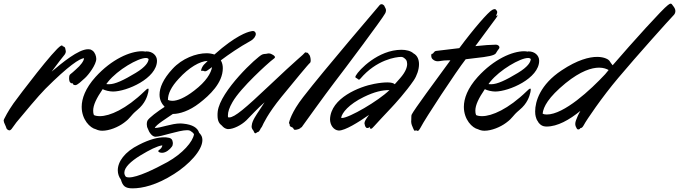

<svg xmlns="http://www.w3.org/2000/svg" viewBox="-121 -699 3724 1053"><path d="M237 -433C236 -440 231 -443 224 -445C220 -447 222 -450 219 -450L213 -448C176 -429 -16 -175 -47 -132C-78 -88 -95 -53 -99 -45C-100 -42 -101 -40 -101 -38C-100 -31 -98 -23 -92 -12C-86 0 -87 5 -82 10C-77 14 -73 16 -70 16C-65 16 -62 13 -58 9L-31 -28C7 -74 92 -176 127 -211C256 -340 316 -378 340 -380C339 -365 323 -342 294 -317C278 -303 277 -301 265 -292C260 -288 258 -283 258 -267C259 -254 261 -247 268 -244C270 -242 272 -242 274 -242C276 -242 279 -243 279 -240C279 -240 279 -232 292 -232C304 -232 325 -253 345 -271C365 -289 407 -345 407 -376C407 -391 400 -411 387 -421L377 -427C372 -428 368 -429 362 -429C309 -429 219 -354 162 -306C193 -349 226 -390 234 -400C238 -406 240 -411 240 -416C240 -423 237 -428 237 -433Z M692 -193 694 -207C694 -211 693 -213 691 -213C687 -213 681 -208 672 -199C570 -100 480 -62 427 -62C413 -62 402 -64 394 -68C391 -75 390 -83 390 -92C390 -123 408 -160 442 -210C455 -203 480 -197 499 -197C574 -197 740 -269 740 -366C740 -396 714 -417 683 -417C680 -417 679 -417 677 -416C671 -417 665 -418 658 -418C593 -418 492 -375 403 -277C347 -215 327 -158 327 -113C327 -43 373 3 405 10C415 15 427 18 440 18C479 18 527 -2 558 -25C599 -55 590 -61 632 -96C675 -131 687 -171 692 -193ZM623 -299C557 -259 510 -237 477 -237C472 -237 467 -237 462 -238C465 -242 468 -246 472 -251C524 -316 636 -381 679 -381C686 -381 691 -379 694 -375C693 -358 678 -332 623 -299Z M821 106C825 101 827 95 827 88C827 85 827 82 826 79C825 69 820 60 807 57C792 54 786 54 779 54C747 54 701 64 641 95C562 134 525 188 525 235C525 254 531 271 542 286C552 320 564 334 606 334C659 334 737 317 834 255C913 205 989 127 989 69C989 64 988 59 987 54C985 46 979 37 971 29C963 2 935 -16 883 -21C878 -21 874 -22 869 -22C819 -22 760 3 728 3C733 -14 794 -51 827 -74C864 -74 918 -91 972 -133C1028 -176 1101 -244 1101 -325C1101 -339 1098 -355 1090 -368C1134 -401 1192 -441 1252 -474C1272 -485 1282 -501 1282 -513C1282 -520 1276 -529 1267 -529C1263 -529 1258 -528 1250 -526C1237 -523 1172 -505 1055 -400C1043 -404 1028 -407 1012 -407C955 -407 878 -379 825 -321C773 -265 754 -217 754 -180C754 -152 765 -131 782 -113C746 -90 694 -52 687 -36C685 -30 684 -24 684 -18C684 -9 686 0 690 7C696 26 713 51 732 51C763 51 860 15 905 15C912 15 918 16 922 18C932 24 939 30 943 37C937 78 881 143 797 190C724 230 632 274 587 274C580 274 573 273 569 270C563 263 561 255 561 248C561 219 596 186 648 154C701 122 739 103 769 98C769 109 759 119 751 124C748 126 747 128 747 130C747 135 757 139 768 139C790 139 812 119 821 106ZM998 -345C991 -338 982 -321 982 -313C982 -311 983 -310 985 -310C987 -310 989 -311 991 -311C996 -311 998 -308 1003 -308C1007 -308 1012 -309 1021 -316L1042 -331C1036 -298 1011 -253 944 -202C891 -161 851 -146 824 -146C814 -146 807 -148 800 -151C800 -185 818 -223 859 -267C915 -329 976 -364 1018 -365C1012 -358 1005 -352 998 -345Z M1383 -379C1386 -381 1387 -383 1387 -386C1387 -389 1383 -394 1376 -398C1370 -401 1363 -406 1354 -406C1351 -406 1348 -406 1345 -405C1334 -402 1330 -405 1317 -400C1290 -389 1086 -200 1073 -87C1072 -79 1072 -72 1072 -66C1072 -33 1083 -20 1096 -10C1104 0 1114 6 1123 8C1125 9 1128 9 1131 9C1159 9 1202 -12 1230 -39C1253 -62 1295 -108 1330 -138L1300 -92C1286 -71 1262 -37 1260 -13C1260 -10 1259 -8 1259 -6C1259 11 1269 14 1272 24C1274 30 1277 32 1280 32C1282 32 1285 30 1287 28C1292 23 1297 29 1305 13C1313 -4 1312 4 1317 -7C1322 -18 1347 -75 1423 -168C1492 -252 1571 -349 1580 -355C1582 -357 1583 -362 1583 -368C1583 -380 1579 -395 1575 -399C1568 -404 1571 -410 1563 -410C1559 -410 1556 -412 1554 -412C1553 -412 1551 -411 1549 -408C1544 -400 1512 -378 1353 -227C1225 -106 1166 -55 1136 -55C1134 -55 1132 -55 1130 -56C1129 -59 1129 -62 1129 -66C1129 -85 1136 -108 1154 -139C1200 -220 1353 -355 1363 -363Z M1992 -656C1986 -665 1990 -665 1983 -671C1980 -674 1976 -676 1972 -676C1968 -676 1965 -675 1962 -672C1954 -662 1657 -316 1542 -167C1476 -82 1466 -33 1464 -26C1464 -21 1468 -19 1468 -14V-11C1468 -6 1476 -3 1482 0C1490 2 1487 13 1497 13C1507 13 1528 7 1529 0H1530C1533 0 1535 -2 1539 -9C1544 -16 1661 -179 1713 -247C1765 -314 1979 -600 1991 -625C1994 -629 1996 -636 1996 -643C1996 -648 1994 -652 1992 -656Z M2148 -258C2165 -283 2177 -317 2177 -347C2177 -372 2168 -395 2147 -406C2132 -420 2106 -426 2081 -426C1953 -426 1847 -315 1831 -285C1829 -282 1828 -279 1828 -277C1828 -273 1832 -271 1837 -269C1841 -266 1845 -262 1848 -262C1850 -262 1852 -264 1855 -267C1944 -372 2051 -387 2080 -387C2089 -387 2098 -380 2106 -371C2110 -365 2112 -357 2112 -348C2112 -329 2102 -303 2075 -272C2066 -261 2055 -250 2044 -237C2038 -243 2025 -247 2004 -247C1986 -247 1962 -245 1931 -239C1851 -224 1693 -162 1689 -45C1689 -14 1708 15 1737 17C1772 17 1844 -28 1903 -69C1883 -42 1878 -32 1878 -23C1878 -21 1878 -20 1879 -18C1880 -10 1884 3 1893 3C1901 3 1903 0 1909 -4C1908 -3 1907 0 1907 3C1907 5 1908 6 1910 6C1911 6 1913 7 1914 7C1918 7 1921 4 1931 -7C1946 -23 1992 -74 2025 -108C2044 -128 2106 -196 2148 -258ZM1874 -167C1933 -196 1976 -205 2015 -205C1954 -145 1793 -52 1755 -52C1753 -52 1751 -52 1750 -53C1754 -80 1792 -127 1874 -167Z M2604 -639C2601 -644 2598 -649 2592 -649C2589 -649 2585 -648 2579 -645C2557 -634 2475 -539 2398 -435C2334 -428 2280 -420 2273 -420C2257 -419 2258 -404 2249 -404C2245 -404 2244 -400 2244 -395C2244 -388 2246 -379 2251 -375C2260 -366 2270 -363 2280 -363C2293 -363 2306 -368 2332 -368H2349C2265 -253 2151 -99 2137 -71C2135 -66 2135 -63 2135 -60C2135 -38 2134 -35 2134 -33C2134 -19 2140 -6 2145 5C2149 15 2151 18 2154 18C2156 18 2158 16 2162 16C2164 16 2167 19 2170 19C2173 19 2178 15 2186 0C2209 -46 2382 -309 2433 -374L2482 -380C2559 -388 2589 -395 2598 -406C2606 -418 2609 -425 2614 -430C2617 -433 2618 -436 2618 -439C2618 -448 2608 -454 2599 -454C2574 -454 2532 -451 2486 -446L2599 -599C2606 -609 2608 -613 2608 -614C2608 -615 2607 -615 2607 -615C2606 -615 2601 -611 2600 -611C2600 -618 2606 -624 2606 -633C2606 -635 2605 -637 2604 -639Z M2788 -193 2790 -207C2790 -211 2789 -213 2787 -213C2783 -213 2777 -208 2768 -199C2666 -100 2576 -62 2523 -62C2509 -62 2498 -64 2490 -68C2487 -75 2486 -83 2486 -92C2486 -123 2504 -160 2538 -210C2551 -203 2576 -197 2595 -197C2670 -197 2836 -269 2836 -366C2836 -396 2810 -417 2779 -417C2776 -417 2775 -417 2773 -416C2767 -417 2761 -418 2754 -418C2689 -418 2588 -375 2499 -277C2443 -215 2423 -158 2423 -113C2423 -43 2469 3 2501 10C2511 15 2523 18 2536 18C2575 18 2623 -2 2654 -25C2695 -55 2686 -61 2728 -96C2771 -131 2783 -171 2788 -193ZM2719 -299C2653 -259 2606 -237 2573 -237C2568 -237 2563 -237 2558 -238C2561 -242 2564 -246 2568 -251C2620 -316 2732 -381 2775 -381C2782 -381 2787 -379 2790 -375C2789 -358 2774 -332 2719 -299Z M3574 -662C3566 -672 3563 -679 3558 -679C3554 -679 3549 -677 3542 -671C3513 -650 3352 -472 3239 -341C3233 -349 3226 -357 3221 -366C3217 -372 3195 -387 3154 -387C3111 -387 3046 -371 2959 -313C2841 -235 2814 -142 2814 -88C2814 -77 2815 -67 2817 -60C2819 -50 2823 -41 2829 -33C2832 -26 2838 -20 2844 -15C2854 -7 2866 -5 2877 -5C2936 -5 3001 -41 3062 -91C3056 -80 3051 -71 3048 -64C3040 -45 3034 -32 3034 -20C3034 -12 3036 -5 3041 3C3043 9 3047 11 3051 11C3055 11 3059 9 3061 5C3065 0 3069 9 3082 -15C3093 -37 3181 -167 3270 -272C3369 -390 3553 -595 3570 -612C3579 -620 3583 -629 3583 -638C3583 -646 3580 -654 3574 -662ZM2981 -243C3064 -310 3124 -328 3165 -328C3189 -328 3206 -321 3217 -315L3198 -292C3118 -206 2972 -71 2878 -71C2869 -71 2861 -72 2855 -76C2859 -113 2886 -165 2981 -243Z"/></svg>

Font: Oregano
Style: Italic
Weight: 400
Italic angle: -12°
Designer: Astigmatic (AOETI)
Foundry: Astigmatic (AOETI)
Version: Version 1.000